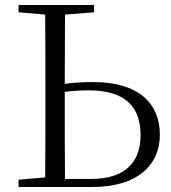

<svg xmlns="http://www.w3.org/2000/svg" viewBox="-20 -745 683 765"><path d="M54 0H348C527 0 617 -87 617 -208C617 -333 532 -418 352 -418C313 -418 275 -416 238 -411L239 -687L355 -696V-725H54V-696L160 -687C161 -590 161 -490 161 -390V-335C161 -235 161 -137 160 -38L54 -29ZM238 -379C269 -383 300 -385 334 -385C484 -385 540 -315 540 -207C540 -95 475 -32 342 -32H239C238 -132 238 -233 238 -335Z"/></svg>

Font: Source Han Serif CN Light
Style: Regular
Weight: 300
Designer: Ryoko NISHIZUKA 西塚涼子 (kana & ideographs); Frank Grießhammer (Latin, Greek & Cyrillic); Wenlong ZHANG 张文龙 (bopomofo); San
Foundry: Adobe
Version: Version 2.003;hotconv 1.1.1;makeotfexe 2.6.0